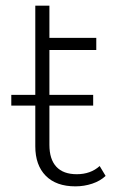

<svg xmlns="http://www.w3.org/2000/svg" viewBox="-20 -656 432 680"><path d="M354 -33Q335 -15 306.5 -5.5Q278 4 247 4Q179 4 142 -33.5Q105 -71 105 -138V-636H155V-522H321V-479H155V-143Q155 -92 179.5 -65.5Q204 -39 252 -39Q301 -39 333 -68ZM20 -320H310V-282H20Z"/></svg>

Font: Montserrat Alternates Light
Style: Regular
Weight: 300
Designer: Julieta Ulanovsky
Foundry: Julieta Ulanovsky
Version: Version 7.200